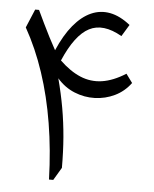

<svg xmlns="http://www.w3.org/2000/svg" viewBox="-54 -810 688 856"><g transform="rotate(5 290.0 -382.5)"><path d="M495 -717.8Q449.5 -754.2 405 -762.8Q360.5 -771.3 319.1 -753Q277.6 -734.6 240.8 -690.5Q204.1 -646.4 174.1 -576.7Q159.3 -603.1 144.3 -632.4Q129.3 -661.7 114.9 -691.6Q100.6 -721.5 87.3 -749.5H70L35.2 -666.7Q85.2 -577.7 119.8 -473.5Q154.5 -369.2 173.9 -250.5Q193.4 -131.8 197.4 0H216.4L250.2 -56.9Q250.2 -129.1 244.9 -194.2Q239.5 -259.4 228.4 -322.9Q217.2 -386.5 199.5 -453.4Q232.7 -414.9 277.3 -396.7Q321.9 -378.5 368.9 -380Q415.8 -381.4 458 -401.7Q500.2 -422 529 -461L500.4 -500.1Q444.5 -464.8 394.2 -457.3Q344 -449.9 297.1 -469.5Q250.2 -489.2 204.3 -533.6Q254.5 -650.5 316.3 -682.4Q378.1 -714.3 463.2 -665.3Z"/></g></svg>

Font: Pinar FD VF
Style: Regular
Weight: 300
Designer: Amin Abedi
Version: Version 2.000